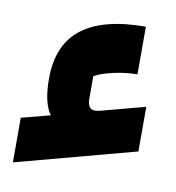

<svg xmlns="http://www.w3.org/2000/svg" viewBox="-64 -560 577 631"><g transform="rotate(10 224.0 -244.5)"><path d="M20 13V-136L116 -161Q89 -197 89 -279Q89 -392 160 -447Q231 -502 373 -502V-343Q336 -343 295 -334Q254 -325 231 -312V-237Q231 -215 241 -206Q251 -197 281 -206L420 -243V-94Z"/></g></svg>

Font: Changa ExtraLight
Style: Bold
Weight: 700
Version: Version 3.002; ttfautohint (v1.8.2)